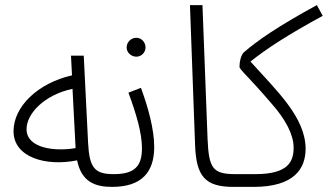

<svg xmlns="http://www.w3.org/2000/svg" viewBox="-20 -727 1284 752"><path d="M419 5C442 5 453 -6 453 -21C453 -36 444 -45 425 -45C351 -45 330 -69 325 -168L308 -509H258L262 -432C127 -401 33 -309 33 -213C33 -111 159 -74 282 -99C299 -15 352 5 419 5ZM84 -221C84 -283 155 -356 264 -379L276 -148V-147C198 -133 84 -145 84 -221Z M514 -505C534 -505 550 -522 550 -541C550 -562 534 -579 514 -579C493 -579 476 -562 476 -541C476 -522 493 -505 514 -505Z M419 5C534 5 584 -52 584 -151C584 -221 560 -307 532 -383L483 -364C514 -280 536 -206 536 -146C536 -76 507 -45 426 -45Z M895 5C919 5 929 -7 929 -21C929 -34 922 -45 902 -45C813 -45 798 -68 793 -182L773 -707H724L744 -161C748 -35 784 5 895 5Z M895 5H973C1133 5 1177 -67 1177 -145C1176 -269 1062 -373 961 -486C1025 -537 1108 -591 1244 -665L1221 -707C1067 -623 988 -568 935 -522C924 -511 918 -487 918 -466C918 -454 948 -433 1043 -322C1099 -259 1130 -199 1130 -149C1130 -94 1109 -45 980 -45H902Z"/></svg>

Font: Noto Sans Arabic Cond Light
Style: Regular
Weight: 300
Width: 3
Designer: Monotype Design Team, Nadine Chahine, Nizar Qandah and Khaled Hosny
Foundry: Monotype Imaging Inc.
Version: Version 2.012